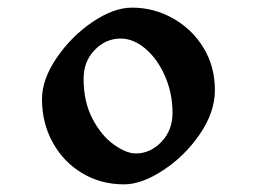

<svg xmlns="http://www.w3.org/2000/svg" viewBox="-20 -528 671 503"><path d="M326 -508Q383 -508 433 -480Q483 -452 513 -403Q543 -354 543 -292Q543 -234 503.5 -176.5Q464 -119 407.5 -82Q351 -45 305 -45Q244 -45 195 -74.5Q146 -104 118 -155Q90 -206 90 -268Q90 -320 128.5 -376.5Q167 -433 222.5 -470.5Q278 -508 326 -508ZM336 -126Q374 -126 403 -156.5Q432 -187 432 -232Q432 -283 412.5 -328Q393 -373 361.5 -400Q330 -427 296 -427Q257 -427 228 -397Q199 -367 199 -322Q199 -261 222.5 -216.5Q246 -172 278.5 -149Q311 -126 336 -126Z"/></svg>

Font: Martel ExtraBold
Style: Regular
Weight: 800
Designer: Dan Reynolds
Foundry: Dan Reynolds
Version: Version 1.001; ttfautohint (v1.1) -l 5 -r 5 -G 72 -x 0 -D la